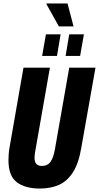

<svg xmlns="http://www.w3.org/2000/svg" viewBox="-20 -1080 573 1112"><path d="M211 12Q126 12 77.5 -24.5Q29 -61 29 -152Q29 -169 30.5 -188.5Q32 -208 36 -230L116 -688H269L186 -215Q183 -200 181.5 -187.5Q180 -175 180 -165Q180 -142 190.5 -130.5Q201 -119 223 -119Q256 -119 273 -143.5Q290 -168 298 -215L381 -688H533L451 -225Q436 -135 403 -83Q370 -31 322 -9.5Q274 12 211 12ZM224 -756 246 -881H331L310 -756ZM360 -756 381 -881H466L444 -756ZM321 -927 249 -1056 250 -1060H371L406 -927Z"/></svg>

Font: Archivo ExtraCondensed ExtraBold
Style: Italic
Weight: 800
Width: 2
Italic angle: -10°
Designer: Hector Gatti
Foundry: Omnibus-Type
Version: Version 2.001